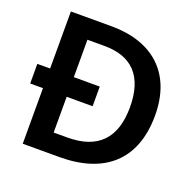

<svg xmlns="http://www.w3.org/2000/svg" viewBox="-126 -844 987 974"><g transform="rotate(20 368.0 -357.0)"><path d="M315 -714H95V-406H26V-300H95V0H293C535 0 677 -123 677 -364C677 -593 535 -714 315 -714ZM315 -608C460 -608 543 -530 543 -360C543 -192 461 -107 297 -107H223V-300H363V-406H223V-608Z"/></g></svg>

Font: Noto Sans Ol Chiki SemiBold
Style: Regular
Weight: 600
Designer: Monotype Design Team, Lewis McGuffie
Foundry: Monotype Imaging Inc.
Version: Version 2.003